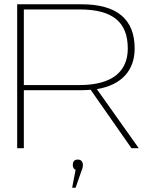

<svg xmlns="http://www.w3.org/2000/svg" viewBox="-20 -690 691 894"><path d="M360 -670H60V0H91V-270H360C375 -270 388 -271 402 -272L592 0H626L431 -275C547 -294 607 -363 607 -464C607 -602 523 -670 360 -670ZM91 -294V-646H351C506 -646 575 -586 575 -464C575 -360 506 -294 351 -294ZM316 184H332L354 121C360 103 366 92 366 80V79C366 62 357 53 342 53C327 53 319 61 319 78V79C319 89 323 97 332 101Z"/></svg>

Font: LT Wave Thin
Style: Regular
Weight: 100
Designer: Daniel Lyons
Version: Version 2.5 (Glyphs App)